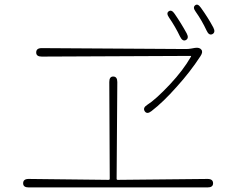

<svg xmlns="http://www.w3.org/2000/svg" viewBox="-20 -855 1040 838"><path d="M105 -37Q81 -37 81 -55Q81 -74 105 -74L454 -70Q459 -70 459 -75L457 -497Q457 -521 474 -521Q492 -521 492 -497L489 -75Q489 -70 494 -70L886 -74Q910 -74 910 -55Q910 -37 886 -37ZM641 -370Q622 -355 612 -369Q602 -384 622 -397Q659 -420 722 -487Q780 -549 813 -607Q816 -611 811 -611L162 -608Q138 -608 138 -626Q138 -645 162 -645L792 -641Q803 -641 814 -643L831 -646Q851 -649 859 -638Q867 -628 855 -610Q810 -541 752 -477Q692 -409 641 -370ZM791 -680Q777 -673 766 -695Q745 -739 718 -778Q704 -798 717 -806Q729 -814 742 -795Q771 -753 795 -709Q806 -688 791 -680ZM907 -706Q892 -699 882 -721Q861 -766 834 -804Q820 -823 832 -832Q843 -841 857 -821Q888 -778 911 -735Q922 -714 907 -706Z"/></svg>

Font: Resource Han Rounded KR ExtraLight
Style: Regular
Weight: 250
Designer: Cyano Hao (round all glyphs); Ryoko NISHIZUKA 西塚涼子 (kana, bopomofo & ideographs); Paul D. Hunt (Latin, Greek & Cyrillic)
Foundry: Cyano Hao
Version: 0.990